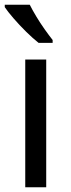

<svg xmlns="http://www.w3.org/2000/svg" viewBox="-21 -786 299 806"><path d="M173 0H85V-536H173ZM104 -766Q115 -744 131.5 -716.5Q148 -689 166.5 -663Q185 -637 200 -618V-606H141Q118 -624 89 -652.5Q60 -681 35.5 -709.5Q11 -738 -1 -756V-766Z"/></svg>

Font: Noto Serif Ottoman Siyaq
Style: Regular
Weight: 400
Designer: Sérgio Martins
Version: Version 1.005; ttfautohint (v1.8.4.7-5d5b)